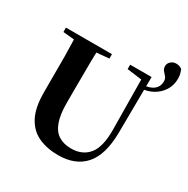

<svg xmlns="http://www.w3.org/2000/svg" viewBox="-202 -1088 1262 1287"><g transform="rotate(30 429.0 -444.0)"><path d="M293 -312Q293 -221 313.5 -166Q334 -111 373.5 -86.5Q413 -62 470 -62Q557 -62 605 -121Q653 -180 651 -316L647 -698L533 -713V-747H699L698 -675Q735 -682 756 -699Q785 -723 785 -763Q785 -784 773.5 -797Q762 -810 751 -823Q740 -836 740 -857Q740 -877 757 -892.5Q774 -908 799 -908Q813 -908 823.5 -904Q834 -900 844 -892Q851 -874 854.5 -859.5Q858 -845 858 -825Q858 -775 833 -735Q808 -695 765 -671Q734 -654 698 -648L695 -314Q693 -142 621.5 -61Q550 20 417 20Q331 20 265 -10Q199 -40 162 -109.5Q125 -179 125 -297V-406Q125 -490 125 -576Q124 -641 122 -705L36 -713V-747H392V-713L296 -704Q294 -642 294 -578Q293 -492 293 -406Z"/></g></svg>

Font: Early Summer Mincho Heavy
Style: Regular
Weight: 900
Designer: GuiWonder
Version: Version 1.002